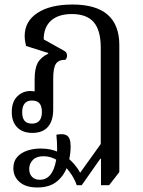

<svg xmlns="http://www.w3.org/2000/svg" viewBox="-20 -578 633 848"><path d="M145 250Q94 250 66.5 226Q39 202 39 165Q39 135 55.5 116Q72 97 99.5 87.5Q127 78 160 78Q206 78 240.5 95Q275 112 298.5 137Q322 162 334 185L425 58V-368Q425 -444 394 -480Q363 -516 297 -516Q238 -516 205.5 -487Q173 -458 173 -404L261 -355Q269 -351 272.5 -345.5Q276 -340 276 -333Q276 -321 269 -314Q238 -314 226.5 -295.5Q215 -277 215 -230V-95Q215 -44 191.5 -17.5Q168 9 123 9Q80 9 56 -15.5Q32 -40 32 -83Q32 -128 56 -152Q80 -176 114 -176Q124 -176 134.5 -174Q145 -172 151 -169L133 -154V-228Q133 -275 146.5 -300Q160 -325 193 -341V-344L95 -375Q92 -387 90.5 -398Q89 -409 89 -419Q89 -484 145.5 -521Q202 -558 300 -558Q404 -558 455.5 -513Q507 -468 507 -379V182L462 240H426V123H423L341 240H319Q309 210 287 180.5Q265 151 235.5 131.5Q206 112 172 112Q141 112 125 128.5Q109 145 109 168Q109 190 121.5 203Q134 216 156 216Q184 216 202 194.5Q220 173 228 129Q236 85 229 17Q256 12 269.5 17.5Q283 23 287.5 36.5Q292 50 292 69Q292 111 278.5 153Q265 195 232.5 222.5Q200 250 145 250ZM121 -32Q143 -32 154 -45Q165 -58 165 -83Q165 -109 154.5 -121.5Q144 -134 121 -134Q100 -134 89 -121Q78 -108 78 -82Q78 -57 88.5 -44.5Q99 -32 121 -32Z"/></svg>

Font: Noto Serif Thai SemiCondensed
Style: Regular
Weight: 400
Width: 4
Designer: Monotype Design Team
Foundry: Monotype Imaging Inc.
Version: Version 2.002